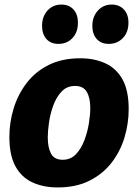

<svg xmlns="http://www.w3.org/2000/svg" viewBox="-20 -806 603 840"><path d="M331 -551Q393 -551 441 -529Q489 -507 516 -458.5Q543 -410 543 -329Q543 -265 524.5 -204Q506 -143 468 -94Q430 -45 371.5 -15.5Q313 14 232 14Q170 14 122 -8Q74 -30 47.5 -78.5Q21 -127 21 -207Q21 -270 39.5 -331Q58 -392 96 -442Q134 -492 192.5 -521.5Q251 -551 331 -551ZM308 -430Q273 -430 250 -406Q227 -382 213.5 -345.5Q200 -309 194.5 -271Q189 -233 189 -205Q189 -160 203.5 -133.5Q218 -107 254 -107Q289 -107 312 -131Q335 -155 349 -192Q363 -229 369 -267Q375 -305 375 -333Q375 -377 360 -403.5Q345 -430 308 -430ZM236 -614Q202 -614 183 -635.5Q164 -657 164 -693Q164 -733 187.5 -759.5Q211 -786 249 -786Q282 -786 301.5 -764.5Q321 -743 321 -707Q321 -665 297 -639.5Q273 -614 236 -614ZM456 -614Q422 -614 403 -635.5Q384 -657 384 -693Q384 -733 408 -759.5Q432 -786 469 -786Q502 -786 522 -764.5Q542 -743 542 -707Q542 -665 517.5 -639.5Q493 -614 456 -614Z"/></svg>

Font: Bitter ExtraBold
Style: Italic
Weight: 800
Italic angle: -9°
Designer: Sol Matas, and Bitter project Authors
Foundry: Sol Matas
Version: Version 2.001